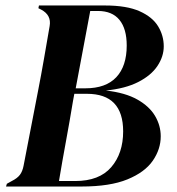

<svg xmlns="http://www.w3.org/2000/svg" viewBox="-20 -680 644 700"><path d="M2 0 5 -10 23 -20Q43 -30 52.5 -42.5Q62 -55 66 -76L119 -350Q130 -406 140.5 -466.5Q151 -527 161 -585Q168 -625 130 -645L120 -650L122 -660H363Q442 -660 489 -639Q536 -618 556.5 -584Q577 -550 577 -511Q577 -474 554 -439.5Q531 -405 484 -381Q437 -357 366 -350Q437 -342 481 -317Q525 -292 545.5 -257Q566 -222 566 -183Q566 -136 537 -94Q508 -52 444.5 -26Q381 0 278 0ZM256 -358H291Q366 -358 404 -398.5Q442 -439 442 -514Q442 -575 415.5 -607.5Q389 -640 337 -640H309ZM195 -20H254Q342 -20 385.5 -70.5Q429 -121 429 -201Q429 -338 297 -338H251L246 -311Q234 -238 220.5 -165Q207 -92 195 -20Z"/></svg>

Font: DeepMind Serif Display
Style: Italic
Weight: 400
Italic angle: -12°
Designer: Frank Grießhammer / Modifications: Colophon Foundry
Foundry: Colophon Foundry
Version: Version 5.003; ttfautohint (v1.8.2)